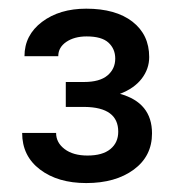

<svg xmlns="http://www.w3.org/2000/svg" viewBox="-20 -736 407 436"><path d="M129.4 -549.8H170.4Q206.5 -549.8 224.1 -564.7Q241.7 -579.6 241.7 -603Q241.7 -625 226.3 -639.2Q210.9 -653.3 176.8 -653.3Q148.9 -653.3 130.6 -640.9Q112.3 -628.4 112.3 -608.4H35.6Q35.6 -656.2 75.4 -686.3Q115.2 -716.3 175.8 -716.3Q242.7 -716.3 280.8 -686.8Q318.8 -657.2 318.8 -606.4Q318.8 -579.6 301.8 -557.4Q284.7 -535.2 252.4 -522.9Q325.2 -502.9 325.2 -433.1Q325.2 -381.3 283.7 -350.8Q242.2 -320.3 175.8 -320.3Q111.3 -320.3 70.8 -351.1Q30.3 -381.8 30.3 -434.1H107.4Q107.4 -412.1 126.7 -397.5Q146 -382.8 178.7 -382.8Q212.9 -382.8 230.7 -397.5Q248.5 -412.1 248.5 -437Q248.5 -492.2 172.4 -493.2H129.4Z"/></svg>

Font: Roboto
Style: Regular
Weight: 400
Designer: Google
Version: Version 2.134; 2016; ttfautohint (v1.6)